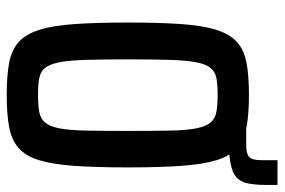

<svg xmlns="http://www.w3.org/2000/svg" viewBox="-154 -664 827 558"><g transform="rotate(90 259.0 -385.5)"><path d="M327 -637V-688H402Q427 -688 436.5 -696.5Q446 -705 446 -732V-779H518V-747Q518 -715 513.5 -693Q509 -671 495 -659Q481 -647 452.5 -642Q424 -637 376 -637ZM257 8Q201 8 163.5 1Q126 -6 103 -26.5Q80 -47 67.5 -86Q55 -125 50.5 -188Q46 -251 46 -344Q46 -437 50.5 -500Q55 -563 67.5 -602Q80 -641 103 -661.5Q126 -682 163.5 -689Q201 -696 257 -696Q312 -696 349.5 -689Q387 -682 410.5 -661.5Q434 -641 446 -602Q458 -563 462.5 -500Q467 -437 467 -344Q467 -251 462.5 -188Q458 -125 446 -86Q434 -47 410.5 -26.5Q387 -6 349.5 1Q312 8 257 8ZM257 -83Q286 -83 305.5 -86.5Q325 -90 336.5 -103.5Q348 -117 353.5 -145Q359 -173 360 -221.5Q361 -270 361 -344Q361 -418 360 -466.5Q359 -515 353.5 -543Q348 -571 336.5 -584.5Q325 -598 305.5 -601.5Q286 -605 257 -605Q227 -605 208 -601.5Q189 -598 178 -584.5Q167 -571 161.5 -543Q156 -515 154.5 -466.5Q153 -418 153 -344Q153 -270 154.5 -221.5Q156 -173 161.5 -145Q167 -117 178 -103.5Q189 -90 208 -86.5Q227 -83 257 -83Z"/></g></svg>

Font: Saira Condensed SemiBold
Style: Regular
Weight: 600
Width: 3
Designer: Hector Gatti with collaboration of the Omnibus-Type team
Foundry: Omnibus-Type
Version: Version 1.100